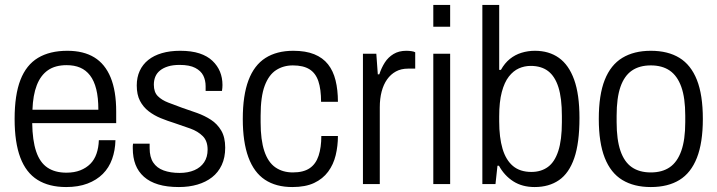

<svg xmlns="http://www.w3.org/2000/svg" viewBox="-20 -743 2896 775"><path d="M247 12Q178 12 131.5 -17Q85 -46 62 -107Q39 -168 39 -263Q39 -360 62.5 -420.5Q86 -481 133.5 -509.5Q181 -538 252 -538Q317 -538 360.5 -511.5Q404 -485 426.5 -430.5Q449 -376 449 -293V-246H110Q111 -176 126 -131.5Q141 -87 171.5 -66.5Q202 -46 248 -46Q280 -46 304 -55.5Q328 -65 344.5 -81.5Q361 -98 369.5 -122.5Q378 -147 379 -177H446Q445 -136 432.5 -101Q420 -66 395 -41Q370 -16 333 -2Q296 12 247 12ZM111 -300H377Q377 -349 368.5 -383Q360 -417 343.5 -438.5Q327 -460 303.5 -470Q280 -480 249 -480Q203 -480 173.5 -459.5Q144 -439 128.5 -399Q113 -359 111 -300Z M702 12Q654 12 619 1.5Q584 -9 561 -29.5Q538 -50 527 -78.5Q516 -107 516 -144Q516 -149 516 -154Q516 -159 517 -163H584Q584 -158 584 -153.5Q584 -149 584 -145Q584 -109 598.5 -87Q613 -65 640.5 -55Q668 -45 705 -45Q739 -45 764.5 -56Q790 -67 804 -88Q818 -109 818 -139Q818 -174 798.5 -193.5Q779 -213 748.5 -224Q718 -235 685 -246Q656 -255 629 -266Q602 -277 580 -294Q558 -311 545 -336Q532 -361 532 -398Q532 -431 544 -457Q556 -483 578.5 -501Q601 -519 633.5 -528.5Q666 -538 707 -538Q753 -538 785 -527.5Q817 -517 837.5 -497.5Q858 -478 868 -453.5Q878 -429 878 -400Q878 -395 877.5 -388.5Q877 -382 876 -376H810V-395Q810 -419 800.5 -438Q791 -457 768 -469Q745 -481 705 -481Q678 -481 658.5 -475Q639 -469 626 -458.5Q613 -448 607 -433.5Q601 -419 601 -401Q601 -371 617 -355Q633 -339 659 -329Q685 -319 715 -308Q745 -298 775.5 -287Q806 -276 831.5 -259.5Q857 -243 873 -216Q889 -189 889 -147Q889 -107 875 -77Q861 -47 836 -27.5Q811 -8 777 2Q743 12 702 12Z M1160 12Q1094 12 1049.5 -17.5Q1005 -47 982.5 -108.5Q960 -170 960 -263Q960 -358 983 -419Q1006 -480 1051.5 -509Q1097 -538 1164 -538Q1214 -538 1248.5 -524Q1283 -510 1304 -483.5Q1325 -457 1334.5 -418.5Q1344 -380 1344 -332H1276Q1276 -383 1265 -415.5Q1254 -448 1229 -463.5Q1204 -479 1162 -479Q1124 -479 1094.5 -460Q1065 -441 1048.5 -397Q1032 -353 1032 -276V-249Q1032 -178 1047 -133Q1062 -88 1091.5 -67.5Q1121 -47 1162 -47Q1205 -47 1230 -64Q1255 -81 1266 -114.5Q1277 -148 1277 -194H1344Q1344 -154 1335 -116.5Q1326 -79 1304.5 -50Q1283 -21 1248 -4.5Q1213 12 1160 12Z M1445 0V-526H1499L1505 -443H1511Q1520 -470 1533.5 -491Q1547 -512 1568.5 -525Q1590 -538 1620 -538Q1631 -538 1641 -536.5Q1651 -535 1656 -532V-466H1627Q1599 -466 1578 -454.5Q1557 -443 1542.5 -422.5Q1528 -402 1520.5 -373.5Q1513 -345 1513 -310V0Z M1729 -635V-723H1797V-635ZM1729 0V-526H1797V0Z M2138 12Q2088 12 2052 -11Q2016 -34 1994 -74H1988L1980 0H1927V-723H1995V-461H2002Q2017 -488 2038 -505Q2059 -522 2085 -530Q2111 -538 2139 -538Q2196 -538 2236 -509.5Q2276 -481 2297.5 -421.5Q2319 -362 2319 -267Q2319 -166 2298 -105Q2277 -44 2236.5 -16Q2196 12 2138 12ZM2125 -49Q2164 -49 2191.5 -69Q2219 -89 2233.5 -133.5Q2248 -178 2248 -250V-275Q2248 -347 2234 -391Q2220 -435 2192.5 -456Q2165 -477 2122 -477Q2097 -477 2074.5 -467Q2052 -457 2034 -434Q2016 -411 2005.5 -371.5Q1995 -332 1995 -273V-253Q1995 -188 2008.5 -142.5Q2022 -97 2050.5 -73Q2079 -49 2125 -49Z M2607 12Q2539 12 2492 -16.5Q2445 -45 2421 -106Q2397 -167 2397 -263Q2397 -360 2421 -420.5Q2445 -481 2492 -509.5Q2539 -538 2607 -538Q2676 -538 2722.5 -509.5Q2769 -481 2793 -420.5Q2817 -360 2817 -263Q2817 -167 2793 -106Q2769 -45 2722.5 -16.5Q2676 12 2607 12ZM2607 -47Q2653 -47 2683.5 -68Q2714 -89 2730 -134Q2746 -179 2746 -250V-276Q2746 -348 2730 -392.5Q2714 -437 2683.5 -458Q2653 -479 2607 -479Q2561 -479 2530.5 -458Q2500 -437 2484.5 -392.5Q2469 -348 2469 -276V-250Q2469 -179 2484.5 -134Q2500 -89 2530.5 -68Q2561 -47 2607 -47Z"/></svg>

Font: Archivo SemiCondensed Light
Style: Regular
Weight: 300
Width: 4
Designer: Hector Gatti
Foundry: Omnibus-Type
Version: Version 2.001